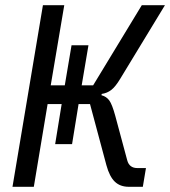

<svg xmlns="http://www.w3.org/2000/svg" viewBox="-20 -718 654 738"><path d="M217 -318H163L110 0H28L145 -698H227L175 -390H229L255 -544H320L294 -390H338L525 -698H614L442 -415Q424 -385 408 -372.5Q392 -360 371 -357L370 -352Q389 -347 400 -332Q411 -317 423 -273L469 -102Q477 -72 508 -72H541L529 0H475Q442 0 421.5 -19.5Q401 -39 389 -83L326 -318H282L257 -164H192Z"/></svg>

Font: iA Writer Mono V
Style: Regular
Weight: 400
Italic angle: -9.5°
Designer: Mike Abbink, Paul van der Laan, Pieter van Rosmalen
Foundry: Bold Monday
Version: Version 2.000